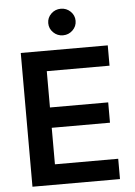

<svg xmlns="http://www.w3.org/2000/svg" viewBox="-62 -993 732 1040"><g transform="rotate(-5 304.0 -473.5)"><path d="M71.7 0V-727.3H544.7V-616.8H203.5V-419.4H520.2V-308.9H203.5V-110.4H547.6V0ZM308.6 -802.6Q277.7 -802.6 255.9 -823.9Q234 -845.2 234 -875Q234 -904.8 255.9 -926Q277.7 -947.1 308.6 -947.1Q339.1 -947.1 361 -926Q382.8 -904.8 382.8 -875Q382.8 -845.2 361 -823.9Q339.1 -802.6 308.6 -802.6Z"/></g></svg>

Font: Inter UI Semi Bold
Style: Regular
Weight: 600
Designer: Rasmus Andersson
Foundry: rsms
Version: 3.2;8d6f07862